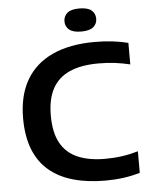

<svg xmlns="http://www.w3.org/2000/svg" viewBox="-62 -989 818 1048"><g transform="rotate(-5 347.5 -465.0)"><path d="M473 9.5Q374 9.5 296.2 -12.8Q218.5 -35 164.5 -81Q110.5 -127 82.5 -198.5Q54.5 -270 54.5 -368.5Q54.5 -492.5 104 -577.5Q153.5 -662.5 248.5 -706Q343.5 -749.5 480 -749.5Q530 -749.5 574.5 -744.5Q619 -739.5 663 -728.5V-610.5Q622.5 -620.5 579.5 -625.8Q536.5 -631 490.5 -631Q395.5 -631 332.5 -603.2Q269.5 -575.5 238 -517.8Q206.5 -460 206.5 -370.5Q206.5 -277.5 238 -220Q269.5 -162.5 331 -135.8Q392.5 -109 481.5 -109Q529.5 -109 573.8 -115.2Q618 -121.5 663 -134.5V-16.5Q620 -3.5 572.2 3Q524.5 9.5 473 9.5ZM412.5 -812.5Q367 -812.5 346.2 -830Q325.5 -847.5 325.5 -875.5Q325.5 -904 346.2 -921.5Q367 -939 412.5 -939Q458 -939 478.8 -921.5Q499.5 -904 499.5 -875.5Q499.5 -847.5 478.8 -830Q458 -812.5 412.5 -812.5Z"/></g></svg>

Font: Encode Sans SC Expanded SemiBold
Style: Regular
Weight: 600
Width: 7
Designer: Multiple Designers
Foundry: Impallari Type
Version: Version 3.002